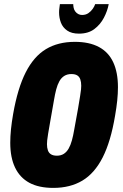

<svg xmlns="http://www.w3.org/2000/svg" viewBox="-20 -904 598 936"><path d="M240 12Q169 12 123 -13Q77 -38 53.5 -87Q30 -136 30 -208Q30 -239 33.5 -273.5Q37 -308 44 -348Q66 -474 105.5 -551.5Q145 -629 204 -664.5Q263 -700 345 -700Q415 -700 462 -675Q509 -650 532 -600.5Q555 -551 555 -479Q555 -448 551.5 -414Q548 -380 541 -340Q520 -214 480.5 -136.5Q441 -59 381.5 -23.5Q322 12 240 12ZM257 -145Q277 -145 291 -154Q305 -163 314.5 -179.5Q324 -196 330.5 -219.5Q337 -243 342 -273Q354 -336 360.5 -375Q367 -414 370.5 -435.5Q374 -457 375 -468Q376 -479 376 -486Q376 -504 371.5 -517Q367 -530 356.5 -536.5Q346 -543 328 -543Q308 -543 293.5 -534Q279 -525 269.5 -508Q260 -491 254 -468Q248 -445 243 -415Q232 -352 225 -312.5Q218 -273 214.5 -251.5Q211 -230 210 -219.5Q209 -209 209 -201Q209 -184 213.5 -171Q218 -158 229 -151.5Q240 -145 257 -145ZM365 -740Q329 -740 307.5 -755Q286 -770 277 -793.5Q268 -817 268 -844Q268 -855 269.5 -864.5Q271 -874 272 -884H337Q337 -880 337.5 -875.5Q338 -871 339 -866Q341 -856 347 -848Q353 -840 361.5 -835.5Q370 -831 380 -831Q398 -831 411 -840Q424 -849 432.5 -861.5Q441 -874 444 -884H510Q504 -851 486.5 -817.5Q469 -784 439.5 -762Q410 -740 365 -740Z"/></svg>

Font: Archivo ExtraCondensed Black
Style: Italic
Weight: 900
Width: 2
Italic angle: -10°
Designer: Hector Gatti
Foundry: Omnibus-Type
Version: Version 2.001